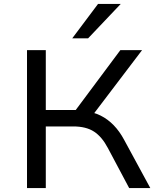

<svg xmlns="http://www.w3.org/2000/svg" viewBox="-20 -961 807 981"><path d="M118 0V-705H214V-399H379L352 -379L595 -705H706L447 -364L409 -394Q457 -389 494 -370.5Q531 -352 561 -321Q591 -290 614 -247L748 0H640L531 -205Q501 -262 460.5 -288.5Q420 -315 354 -315H214V0ZM349 -765 481 -941H597L430 -765Z"/></svg>

Font: Nunito Sans 7pt SemiExpanded
Style: Regular
Weight: 400
Width: 6
Designer: Vernon Adams
Foundry: Vernon Adams
Version: Version 3.101;gftools[0.9.27]